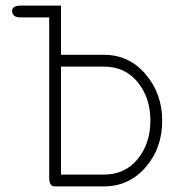

<svg xmlns="http://www.w3.org/2000/svg" viewBox="-20 -656 635 683"><path d="M155 -24V-594H54Q23 -594 23 -617Q23 -636 54 -636H197V-461H350Q439 -461 498 -392Q557 -323 557 -226Q557 -129 498 -61Q439 7 350 7H174Q155 7 155 -24ZM350 -419H197V-35H350Q425 -35 470 -90.5Q515 -146 515 -227Q515 -308 470 -363.5Q425 -419 350 -419Z"/></svg>

Font: Jura Light
Style: Regular
Weight: 300
Designer: Daniel Johnson, Alexei Vanyashin
Foundry: Daniel Johnson
Version: Version 5.103